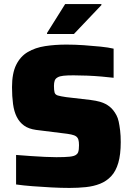

<svg xmlns="http://www.w3.org/2000/svg" viewBox="-20 -915 652 943"><path d="M321 8Q280 8 232 5.5Q184 3 139 -0.5Q94 -4 59 -9V-154Q96 -151 132.5 -148.5Q169 -146 201.5 -144.5Q234 -143 257 -143Q300 -143 322.5 -145.5Q345 -148 354 -155Q361 -160 363.5 -166.5Q366 -173 367 -182Q368 -191 368 -202Q368 -219 365 -229Q362 -239 354 -245Q346 -251 329.5 -254.5Q313 -258 285 -261L157 -277Q121 -282 98.5 -298Q76 -314 62.5 -340.5Q49 -367 44 -404.5Q39 -442 39 -487Q39 -555 59.5 -596.5Q80 -638 116.5 -659.5Q153 -681 201.5 -688.5Q250 -696 306 -696Q348 -696 391.5 -693Q435 -690 474 -686Q513 -682 538 -676V-533Q513 -536 479 -539Q445 -542 409 -543.5Q373 -545 341 -545Q310 -545 291.5 -543Q273 -541 263 -535Q252 -529 248.5 -518.5Q245 -508 245 -493Q245 -472 248 -461Q251 -450 264 -446Q277 -442 305 -438L425 -424Q451 -421 474.5 -414Q498 -407 517.5 -392Q537 -377 552 -349Q559 -336 563 -317.5Q567 -299 570 -274Q573 -249 573 -217Q573 -156 561 -115Q549 -74 526 -49.5Q503 -25 471.5 -12.5Q440 0 402 4Q364 8 321 8ZM211 -748V-753L300 -895H478V-890L343 -748Z"/></svg>

Font: Saira Thin ExtraBold
Style: Regular
Weight: 800
Version: Version 1.101